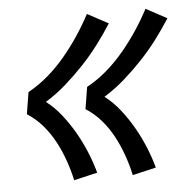

<svg xmlns="http://www.w3.org/2000/svg" viewBox="-43 -641 586 594"><g transform="rotate(-5 250.0 -344.5)"><path d="M346 -90Q339 -122 328 -153Q317 -184 302 -212Q287 -240 266 -264.5Q245 -289 218 -306L229 -374Q262 -392 291.5 -417.5Q321 -443 345.5 -472.5Q370 -502 391 -533.5Q412 -565 430 -599L495 -564Q474 -531 450.5 -500Q427 -469 400 -440.5Q373 -412 343.5 -386Q314 -360 280 -339Q307 -318 328 -291Q349 -264 366 -234.5Q383 -205 396.5 -172.5Q410 -140 419 -107ZM164 -90Q157 -122 146 -153Q135 -184 120 -212Q105 -240 84 -264.5Q63 -289 36 -306L47 -374Q80 -392 109.5 -417.5Q139 -443 163.5 -472.5Q188 -502 209 -533.5Q230 -565 248 -599L313 -564Q292 -531 268.5 -500Q245 -469 218 -440.5Q191 -412 161.5 -386Q132 -360 98 -339Q125 -318 146 -291Q167 -264 184 -234.5Q201 -205 214.5 -172.5Q228 -140 237 -107Z"/></g></svg>

Font: Iosevka Gothic
Style: Italic
Weight: 400
Italic angle: -9°
Monospace: yes
Designer: Belleve Invis
Foundry: Belleve Invis
Version: Version 15.5.1; ttfautohint (v1.8.4)